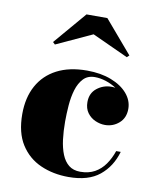

<svg xmlns="http://www.w3.org/2000/svg" viewBox="-82 -778 700 852"><g transform="rotate(10 268.0 -352.0)"><path d="M284.5 10Q215.5 10 158.8 -15Q102 -40 68.2 -93Q34.5 -146 34.5 -230Q34.5 -304 64 -357.8Q93.5 -411.5 149.2 -440.5Q205 -469.5 284.5 -469.5Q346.5 -469.5 393.8 -451.2Q441 -433 467.5 -402Q494 -371 494 -333.5Q494 -293 467 -269.2Q440 -245.5 403.5 -245.5Q382 -245.5 360.2 -255Q338.5 -264.5 324.2 -284Q310 -303.5 310 -332.5Q310 -372.5 338.5 -395Q367 -417.5 403.5 -417.5Q438.5 -417.5 465.8 -395.5Q493 -373.5 493 -333.5H474Q474 -358.5 459.8 -379.2Q445.5 -400 422.5 -415.2Q399.5 -430.5 373.5 -438.8Q347.5 -447 324 -447Q291.5 -447 272.2 -426.5Q253 -406 243.2 -373.8Q233.5 -341.5 230.5 -303.5Q227.5 -265.5 227.5 -230Q227.5 -187 232.2 -149.2Q237 -111.5 248.5 -83Q260 -54.5 280.2 -38.2Q300.5 -22 332 -22Q369.5 -22 397 -37.2Q424.5 -52.5 443.2 -79.2Q462 -106 473.5 -140H494Q474.5 -72 424.2 -31Q374 10 284.5 10ZM123.5 -558.5 113.5 -568 238.5 -714.5H332.5L457.5 -568L447.5 -558.5L285 -633Z"/></g></svg>

Font: Bodoni Moda 11pt ExtraBold
Style: Regular
Weight: 800
Designer: Owen Earl
Foundry: indestructible type
Version: Version 2.004